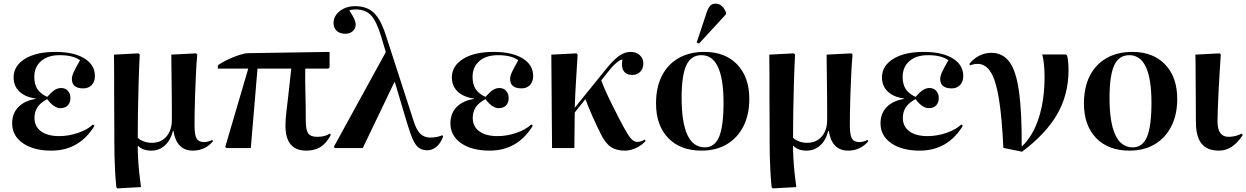

<svg xmlns="http://www.w3.org/2000/svg" viewBox="-20 -816 6868 1058"><path d="M263 14Q165 14 106 -27Q47 -68 47 -136Q47 -191 81 -226Q115 -261 177 -271V-273Q119 -281 87 -311.5Q55 -342 55 -389Q55 -453 117 -491.5Q179 -530 285 -530Q386 -530 444.5 -494.5Q503 -459 503 -397Q503 -366 485.5 -347.5Q468 -329 439 -329Q376 -329 376 -381Q376 -396 385.5 -417.5Q395 -439 421 -484Q383 -512 309 -512Q244 -512 206.5 -479.5Q169 -447 169 -392Q169 -352 185.5 -326Q202 -300 240 -282Q264 -309 281 -320Q298 -331 317 -331Q340 -331 354 -315.5Q368 -300 368 -276Q368 -250 353.5 -235Q339 -220 313 -220Q277 -220 240 -270Q203 -250 186.5 -225Q170 -200 170 -166Q170 -119 206 -92.5Q242 -66 306 -66Q359 -66 411 -84Q463 -102 492 -130L501 -123Q417 14 263 14Z M627 222 621 216Q616 163 614 123Q612 83 611 46Q610 9 610 -36Q610 -61 610 -102.5Q610 -144 609.5 -194Q609 -244 609 -295.5Q609 -347 609 -392.5Q609 -438 608.5 -470.5Q608 -503 608 -515L743 -522L750 -516Q746 -435 743.5 -349Q741 -263 740 -186.5Q739 -110 739 -57Q752 -44 773 -36.5Q794 -29 816 -29Q867 -29 897 -63.5Q927 -98 927 -156Q927 -172 927 -208Q927 -244 926.5 -289Q926 -334 925.5 -379.5Q925 -425 924.5 -461.5Q924 -498 924 -515L1060 -522L1067 -516Q1062 -461 1059.5 -403Q1057 -345 1055 -291.5Q1053 -238 1052.5 -195Q1052 -152 1052 -126Q1052 -72 1063.5 -52.5Q1075 -33 1105 -33Q1115 -33 1126.5 -36Q1138 -39 1149 -45L1154 -38Q1110 14 1043 14Q953 14 936 -94H933Q920 -43 888.5 -14.5Q857 14 814 14Q767 14 741 -12H739Q739 17 741 56.5Q743 96 747.5 137.5Q752 179 757 215Z M1667 14Q1553 14 1553 -124Q1553 -140 1554 -156.5Q1555 -173 1558.5 -203Q1562 -233 1568.5 -288.5Q1575 -344 1585 -438H1399L1362 0H1229L1221 -6L1348 -438H1180L1181 -457Q1201 -471 1233 -486.5Q1265 -502 1297 -512.5Q1329 -523 1347 -523L1796 -530V-444L1789 -438H1662Q1661 -371 1663 -301.5Q1665 -232 1665 -151Q1665 -100 1678.5 -81Q1692 -62 1728 -62Q1771 -62 1798 -80L1803 -72Q1778 -26 1746 -6Q1714 14 1667 14Z M2417 -71 2422 -64Q2409 -28 2386 -8Q2363 12 2335 12Q2308 12 2289.5 -0.5Q2271 -13 2256 -45.5Q2241 -78 2223 -138L2156 -363H2153L1979 0H1827L1819 -6L2106 -529L2080 -616Q2055 -699 2024.5 -731.5Q1994 -764 1941 -764Q1915 -764 1905 -758Q1940 -707 1940 -681Q1940 -659 1924 -644.5Q1908 -630 1883 -630Q1853 -630 1835.5 -646Q1818 -662 1818 -689Q1818 -728 1852.5 -755Q1887 -782 1937 -782Q2001 -782 2039.5 -746Q2078 -710 2106 -622L2260 -147Q2275 -99 2296.5 -78.5Q2318 -58 2351 -58Q2389 -58 2417 -71Z M2678 14Q2580 14 2521 -27Q2462 -68 2462 -136Q2462 -191 2496 -226Q2530 -261 2592 -271V-273Q2534 -281 2502 -311.5Q2470 -342 2470 -389Q2470 -453 2532 -491.5Q2594 -530 2700 -530Q2801 -530 2859.5 -494.5Q2918 -459 2918 -397Q2918 -366 2900.5 -347.5Q2883 -329 2854 -329Q2791 -329 2791 -381Q2791 -396 2800.5 -417.5Q2810 -439 2836 -484Q2798 -512 2724 -512Q2659 -512 2621.5 -479.5Q2584 -447 2584 -392Q2584 -352 2600.5 -326Q2617 -300 2655 -282Q2679 -309 2696 -320Q2713 -331 2732 -331Q2755 -331 2769 -315.5Q2783 -300 2783 -276Q2783 -250 2768.5 -235Q2754 -220 2728 -220Q2692 -220 2655 -270Q2618 -250 2601.5 -225Q2585 -200 2585 -166Q2585 -119 2621 -92.5Q2657 -66 2721 -66Q2774 -66 2826 -84Q2878 -102 2907 -130L2916 -123Q2832 14 2678 14Z M3422 14Q3374 14 3343.5 -8Q3313 -30 3287 -85Q3266 -127 3243 -179Q3220 -231 3206 -270L3147 -196L3145 0H3022L3018 -515L3157 -522L3163 -516Q3159 -445 3154 -368Q3149 -291 3147 -222L3315 -430Q3359 -485 3390.5 -507.5Q3422 -530 3454 -530Q3486 -530 3505.5 -512Q3525 -494 3525 -466Q3525 -438 3508 -420.5Q3491 -403 3464 -403Q3431 -403 3416.5 -425.5Q3402 -448 3410 -488Q3396 -487 3373 -466.5Q3350 -446 3328 -417L3293 -373Q3308 -332 3333 -280Q3358 -228 3391 -164Q3419 -110 3436 -82Q3453 -54 3466 -44Q3479 -34 3493 -34Q3512 -34 3533 -47L3538 -39Q3516 -15 3485 -0.5Q3454 14 3422 14Z M3846 14Q3729 14 3662 -55.5Q3595 -125 3595 -246Q3595 -334 3627 -397.5Q3659 -461 3719 -495.5Q3779 -530 3862 -530Q3976 -530 4042.5 -460.5Q4109 -391 4109 -271Q4109 -184 4076.5 -120Q4044 -56 3985 -21Q3926 14 3846 14ZM3864 -4Q3918 -4 3942.5 -62Q3967 -120 3967 -250Q3967 -512 3845 -512Q3788 -512 3762 -456.5Q3736 -401 3736 -277Q3736 -4 3864 -4ZM3832 -576 3819 -582 3874 -747Q3883 -774 3894 -785Q3905 -796 3923 -796Q3962 -796 3981 -746V-738Z M4238 222 4232 216Q4227 163 4225 123Q4223 83 4222 46Q4221 9 4221 -36Q4221 -61 4221 -102.5Q4221 -144 4220.5 -194Q4220 -244 4220 -295.5Q4220 -347 4220 -392.5Q4220 -438 4219.5 -470.5Q4219 -503 4219 -515L4354 -522L4361 -516Q4357 -435 4354.5 -349Q4352 -263 4351 -186.5Q4350 -110 4350 -57Q4363 -44 4384 -36.5Q4405 -29 4427 -29Q4478 -29 4508 -63.5Q4538 -98 4538 -156Q4538 -172 4538 -208Q4538 -244 4537.5 -289Q4537 -334 4536.5 -379.5Q4536 -425 4535.5 -461.5Q4535 -498 4535 -515L4671 -522L4678 -516Q4673 -461 4670.5 -403Q4668 -345 4666 -291.5Q4664 -238 4663.5 -195Q4663 -152 4663 -126Q4663 -72 4674.5 -52.5Q4686 -33 4716 -33Q4726 -33 4737.5 -36Q4749 -39 4760 -45L4765 -38Q4721 14 4654 14Q4564 14 4547 -94H4544Q4531 -43 4499.5 -14.5Q4468 14 4425 14Q4378 14 4352 -12H4350Q4350 17 4352 56.5Q4354 96 4358.5 137.5Q4363 179 4368 215Z M5048 14Q4950 14 4891 -27Q4832 -68 4832 -136Q4832 -191 4866 -226Q4900 -261 4962 -271V-273Q4904 -281 4872 -311.5Q4840 -342 4840 -389Q4840 -453 4902 -491.5Q4964 -530 5070 -530Q5171 -530 5229.5 -494.5Q5288 -459 5288 -397Q5288 -366 5270.5 -347.5Q5253 -329 5224 -329Q5161 -329 5161 -381Q5161 -396 5170.5 -417.5Q5180 -439 5206 -484Q5168 -512 5094 -512Q5029 -512 4991.5 -479.5Q4954 -447 4954 -392Q4954 -352 4970.5 -326Q4987 -300 5025 -282Q5049 -309 5066 -320Q5083 -331 5102 -331Q5125 -331 5139 -315.5Q5153 -300 5153 -276Q5153 -250 5138.5 -235Q5124 -220 5098 -220Q5062 -220 5025 -270Q4988 -250 4971.5 -225Q4955 -200 4955 -166Q4955 -119 4991 -92.5Q5027 -66 5091 -66Q5144 -66 5196 -84Q5248 -102 5277 -130L5286 -123Q5202 14 5048 14Z M5612 20 5509 -1Q5501 -170 5484.5 -271.5Q5468 -373 5439.5 -418.5Q5411 -464 5367 -464Q5347 -464 5326 -456L5321 -463Q5343 -492 5375 -508.5Q5407 -525 5442 -525Q5505 -525 5542 -475.5Q5579 -426 5595 -313Q5611 -200 5610 -10H5612Q5673 -68 5704.5 -167.5Q5736 -267 5736 -394Q5736 -429 5732.5 -462Q5729 -495 5723 -516H5854L5860 -510Q5868 -481 5868 -429Q5868 -296 5806 -187.5Q5744 -79 5612 20Z M6204 14Q6087 14 6020 -55.5Q5953 -125 5953 -246Q5953 -334 5985 -397.5Q6017 -461 6077 -495.5Q6137 -530 6220 -530Q6334 -530 6400.5 -460.5Q6467 -391 6467 -271Q6467 -184 6434.5 -120Q6402 -56 6343 -21Q6284 14 6204 14ZM6222 -4Q6276 -4 6300.5 -62Q6325 -120 6325 -250Q6325 -512 6203 -512Q6146 -512 6120 -456.5Q6094 -401 6094 -277Q6094 -4 6222 -4Z M6697 14Q6632 14 6601 -24.5Q6570 -63 6570 -144Q6570 -172 6569.5 -214.5Q6569 -257 6569 -304.5Q6569 -352 6568.5 -396Q6568 -440 6568 -472Q6568 -504 6567 -515L6700 -522L6707 -516Q6704 -467 6700.5 -412.5Q6697 -358 6694.5 -306Q6692 -254 6690.5 -212.5Q6689 -171 6689 -147Q6689 -62 6750 -62Q6788 -62 6823 -80L6828 -72Q6773 14 6697 14Z"/></svg>

Font: Literata 72pt SemiBold
Style: Regular
Weight: 600
Designer: Latin by Veronika Burian and Jose Scaglione. Greek by Irene Vlachou. Cyrillic by Vera Evstafieva.
Foundry: TypeTogether
Version: Version 3.002